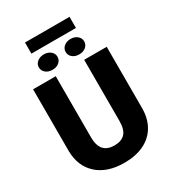

<svg xmlns="http://www.w3.org/2000/svg" viewBox="-236 -1130 1138 1265"><g transform="rotate(-30 332.5 -497.0)"><path d="M611.3 -710.9V-245.6Q611.3 -166.5 577.6 -108.6Q543.9 -50.8 481 -20.5Q418 9.8 332 9.8Q202.1 9.8 127.4 -57.6Q52.7 -125 51.3 -242.2V-710.9H223.6V-238.8Q226.6 -122.1 332 -122.1Q385.3 -122.1 412.6 -151.4Q439.9 -180.7 439.9 -246.6V-710.9ZM498 -919.9H159.2V-1004.4H498ZM156.2 -816.4Q156.2 -842.3 177 -858.6Q197.8 -875 227.1 -875Q257.3 -875 277.6 -858.4Q297.9 -841.8 297.9 -816.4Q297.9 -791.5 278.3 -774.7Q258.8 -757.8 227.1 -757.8Q195.8 -757.8 176 -774.7Q156.2 -791.5 156.2 -816.4ZM359.9 -816.4Q359.9 -841.8 380.1 -858.4Q400.4 -875 430.7 -875Q460.4 -875 480.7 -858.4Q501 -841.8 501 -816.4Q501 -791.5 481.4 -774.7Q461.9 -757.8 430.7 -757.8Q398.9 -757.8 379.4 -774.7Q359.9 -791.5 359.9 -816.4Z"/></g></svg>

Font: Roboto Black
Style: Regular
Weight: 900
Designer: Google
Version: Version 2.134; 2016